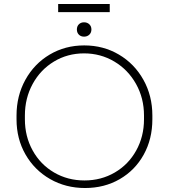

<svg xmlns="http://www.w3.org/2000/svg" viewBox="-20 -930 848 964"><path d="M63 -331V-350Q63 -449 107.5 -529.5Q152 -610 229.5 -656Q307 -702 403 -702Q499 -702 577 -656Q655 -610 700 -529.5Q745 -449 745 -350V-331Q745 -232 701.5 -153.5Q658 -75 581 -30.5Q504 14 407 14Q310 14 231.5 -31Q153 -76 108 -154.5Q63 -233 63 -331ZM703 -331V-350Q703 -437 663 -508.5Q623 -580 554 -621Q485 -662 402 -662Q319 -662 251 -621Q183 -580 144 -508.5Q105 -437 105 -350V-331Q105 -245 144 -174.5Q183 -104 251.5 -64Q320 -24 404 -24Q488 -24 556.5 -64Q625 -104 664 -174.5Q703 -245 703 -331ZM366 -782Q366 -798 376 -808Q386 -818 402 -818Q418 -818 428.5 -808Q439 -798 439 -782Q439 -766 428.5 -756Q418 -746 402 -746Q386 -746 376 -756Q366 -766 366 -782ZM272 -910H531V-869H272Z"/></svg>

Font: Bellota Text Light
Style: Regular
Weight: 300
Designer: Kemie Guaida
Foundry: Kemie Guaida
Version: Version 4.001